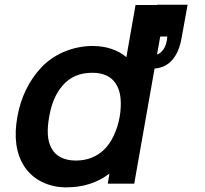

<svg xmlns="http://www.w3.org/2000/svg" viewBox="-20 -771 859 806"><path d="M676 -750 543.5 0H432.5L439.5 -42.5Q364 15.5 258.5 15.5Q201.5 15.5 154.8 -8Q108 -31.5 81 -74Q30 -154.5 53 -281Q63.5 -341 89 -393.8Q114.5 -446.5 154 -488.5Q175 -510.5 200 -527.2Q225 -544 252.8 -555.2Q280.5 -566.5 309.8 -572.2Q339 -578 368.5 -578Q411 -578 447.2 -566Q483.5 -554 510.5 -531L549 -750ZM482.5 -281Q489.5 -323.5 486 -359.5Q482.5 -395.5 465.5 -421Q435.5 -465.5 367.5 -465.5Q288 -465.5 242.5 -411.5Q200.5 -363.5 186.5 -281Q171 -195.5 195 -151Q208.5 -124 235.2 -110.5Q262 -97 298 -97Q369 -97 416.5 -142.5Q440.5 -165.5 457.8 -202.2Q475 -239 482.5 -281ZM619.5 -483Q600 -483 592.5 -485L609 -538.5Q639 -536 657 -553Q675 -570 680 -600Q682 -610 682 -617.5H615.5L639.5 -751H767.5L742.5 -612.5Q732 -550.5 700.8 -516.8Q669.5 -483 619.5 -483Z"/></svg>

Font: Russisch Sans
Style: Bold Italic
Weight: 700
Italic angle: -10°
Designer: Michael Sharanda (font) & Cristiano Sobral (main changes)
Foundry: Michael Sharanda
Version: Version 2.00;September 8, 2020;FontCreator 13.0.0.2681 64-bi